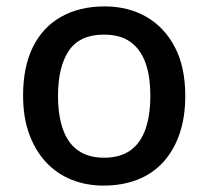

<svg xmlns="http://www.w3.org/2000/svg" viewBox="-20 -569 649 599"><path d="M558 -270Q558 -203 540 -151Q522 -99 489 -63Q456 -27 409 -8.5Q362 10 303 10Q249 10 203 -8.5Q157 -27 123.5 -63Q90 -99 71 -151Q52 -203 52 -271Q52 -360 82.5 -422Q113 -484 170.5 -516.5Q228 -549 306 -549Q380 -549 436.5 -516.5Q493 -484 525.5 -422Q558 -360 558 -270ZM161 -270Q161 -210 176 -166.5Q191 -123 223 -100Q255 -77 305 -77Q355 -77 387 -100Q419 -123 434 -166.5Q449 -210 449 -270Q449 -332 433.5 -374Q418 -416 386.5 -438.5Q355 -461 304 -461Q229 -461 195 -411Q161 -361 161 -270Z"/></svg>

Font: Noto Sans Hebrew Medium
Style: Regular
Weight: 500
Designer: Monotype Design Team
Foundry: Monotype Imaging Inc.
Version: Version 2.003